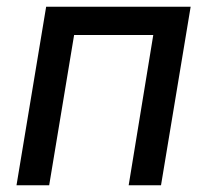

<svg xmlns="http://www.w3.org/2000/svg" viewBox="-20 -550 640 570"><path d="M29 0 117 -530H546L458 0H362L435 -446H200L126 0Z"/></svg>

Font: Iosevka Curly MdExObl
Style: Regular
Weight: 500
Width: 7
Italic angle: -9°
Monospace: yes
Designer: Belleve Invis
Foundry: Belleve Invis
Version: Version 11.1.0; ttfautohint (v1.8.3)